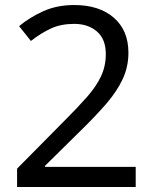

<svg xmlns="http://www.w3.org/2000/svg" viewBox="-20 -744 612 764"><path d="M520 0H48V-73L235 -262Q289 -316 326 -358Q363 -400 382 -440.5Q401 -481 401 -529Q401 -588 366 -618.5Q331 -649 275 -649Q223 -649 183.5 -631Q144 -613 103 -581L56 -640Q98 -675 152.5 -699.5Q207 -724 275 -724Q375 -724 433 -673.5Q491 -623 491 -534Q491 -478 468 -429Q445 -380 404 -332.5Q363 -285 308 -231L159 -84V-80H520Z"/></svg>

Font: Noto Sans Tifinagh SIL
Style: Regular
Weight: 400
Designer: JamraPatel
Foundry: JamraPatel LLC
Version: Version 2.006; ttfautohint (v1.8.4.7-5d5b)